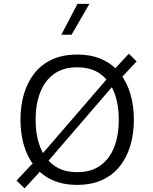

<svg xmlns="http://www.w3.org/2000/svg" viewBox="-20 -969 808 1012"><path d="M388.4 -948.7 303.3 -785.9H357L451.3 -948.7ZM386.8 -681.4Q310.6 -681.4 254.3 -655.4Q198.1 -629.4 161.2 -582.5Q124.3 -535.7 106.1 -473.3Q87.9 -410.9 87.9 -338Q87.9 -265.5 106.2 -202.9Q124.5 -140.3 161.4 -93.6Q198.2 -46.9 254.5 -20.7Q310.7 5.4 386.8 5.4Q462.9 5.4 519.2 -20.7Q575.4 -46.9 612.3 -93.6Q649.2 -140.3 667.4 -202.9Q685.6 -265.5 685.6 -338Q685.6 -410.9 667.4 -473.3Q649.2 -535.7 612.4 -582.5Q575.6 -629.4 519.3 -655.4Q463.1 -681.4 386.8 -681.4ZM386.8 -614.3Q460.4 -614.3 509.1 -579.2Q557.7 -544 582 -481.8Q606.2 -419.6 606.2 -338Q606.2 -256.6 582.1 -194.3Q558 -132 509.3 -96.8Q460.6 -61.6 386.8 -61.6Q313.4 -61.6 264.6 -96.8Q215.8 -132 191.8 -194.2Q167.7 -256.4 167.7 -338Q167.7 -419.6 191.9 -481.8Q216.1 -544 264.7 -579.2Q313.4 -614.3 386.8 -614.3ZM659 -686.1 585.5 -606.7 567.7 -580.8 168.6 -118.4 144.1 -99.6 67.3 -17.1 109.5 23.7 183.4 -56.2 201.4 -82.2 600.7 -545.6 623.8 -563.6 700.1 -645.1Z"/></svg>

Font: Estedad VF
Style: Regular
Weight: 100
Designer: Amin Abedi
Version: Version 7.3